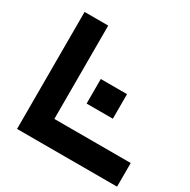

<svg xmlns="http://www.w3.org/2000/svg" viewBox="-158 -847 983 995"><g transform="rotate(30 334.0 -350.0)"><path d="M70 0V-700H211.5V-141.5H668.5V0ZM316.5 -294V-441H473.5V-294Z"/></g></svg>

Font: Tourney Expanded Black
Style: Regular
Weight: 900
Width: 7
Designer: Tyler Finck
Foundry: Etcetera Type Co
Version: Version 1.010; ttfautohint (v1.8.3)